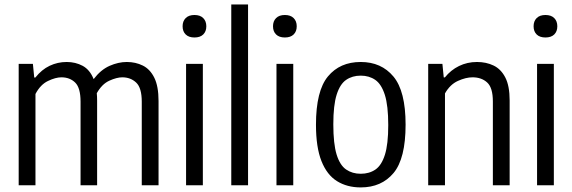

<svg xmlns="http://www.w3.org/2000/svg" viewBox="-20 -828 2558 858"><path d="M63.5 0V-542.5H127L133 -481.5H138Q166 -517 201.8 -534Q237.5 -551 278 -551Q317.5 -551 349.5 -533.8Q381.5 -516.5 398.5 -474.5Q430.5 -516.5 469.8 -533.8Q509 -551 546.5 -551Q586 -551 618.2 -535Q650.5 -519 669.5 -480.8Q688.5 -442.5 688.5 -376.5V0H613.5V-373.5Q613.5 -435.5 588.5 -459Q563.5 -482.5 526.5 -482.5Q502 -482.5 468.8 -467.5Q435.5 -452.5 412.5 -411.5Q414 -396.5 414 -379.5V0H340V-373.5Q340 -435.5 316 -459Q292 -482.5 254.5 -482.5Q228.5 -482.5 194.5 -466.2Q160.5 -450 138.5 -408V0Z M811.5 0V-542.5H886.5V0ZM849 -660.5Q823.5 -660.5 809.8 -674Q796 -687.5 796 -710.5Q796 -733.5 809.8 -747.2Q823.5 -761 849 -761Q874.5 -761 888.2 -747.2Q902 -733.5 902 -710.5Q902 -687.5 888.2 -674Q874.5 -660.5 849 -660.5Z M1013.5 0V-808H1088.5V0Z M1215.5 0V-542.5H1290.5V0ZM1253 -660.5Q1227.5 -660.5 1213.8 -674Q1200 -687.5 1200 -710.5Q1200 -733.5 1213.8 -747.2Q1227.5 -761 1253 -761Q1278.5 -761 1292.2 -747.2Q1306 -733.5 1306 -710.5Q1306 -687.5 1292.2 -674Q1278.5 -660.5 1253 -660.5Z M1592 9.5Q1531 9.5 1486 -18.5Q1441 -46.5 1416.5 -108.2Q1392 -170 1392 -270.5Q1392 -422 1445.5 -486.5Q1499 -551 1592 -551Q1684 -551 1738.2 -486Q1792.5 -421 1792.5 -271Q1792.5 -119.5 1738.8 -55Q1685 9.5 1592 9.5ZM1592 -51.5Q1630 -51.5 1657.5 -70.2Q1685 -89 1700 -136.2Q1715 -183.5 1715 -269Q1715 -356 1699.8 -404Q1684.5 -452 1657 -471Q1629.5 -490 1592 -490Q1554.5 -490 1527 -471.2Q1499.5 -452.5 1484.5 -405.2Q1469.5 -358 1469.5 -272.5Q1469.5 -185.5 1484.2 -137.5Q1499 -89.5 1526.8 -70.5Q1554.5 -51.5 1592 -51.5Z M1893.5 0V-542.5H1957L1963 -482H1968Q1994.5 -515 2031.2 -533Q2068 -551 2111.5 -551Q2153 -551 2186 -535Q2219 -519 2238.2 -481.5Q2257.5 -444 2257.5 -379V0H2182.5V-374.5Q2182.5 -436 2157.2 -459.2Q2132 -482.5 2091.5 -482.5Q2062 -482.5 2026.5 -466.5Q1991 -450.5 1968.5 -410.5V0Z M2380 0V-542.5H2455V0ZM2417.5 -660.5Q2392 -660.5 2378.2 -674Q2364.5 -687.5 2364.5 -710.5Q2364.5 -733.5 2378.2 -747.2Q2392 -761 2417.5 -761Q2443 -761 2456.8 -747.2Q2470.5 -733.5 2470.5 -710.5Q2470.5 -687.5 2456.8 -674Q2443 -660.5 2417.5 -660.5Z"/></svg>

Font: Encode Sans Condensed Condensed
Style: Regular
Weight: 400
Width: 3
Designer: Multiple Designers
Foundry: Impallari Type
Version: Version 3.000; ttfautohint (v1.8.3) -l 8 -r 50 -G 200 -x 14 